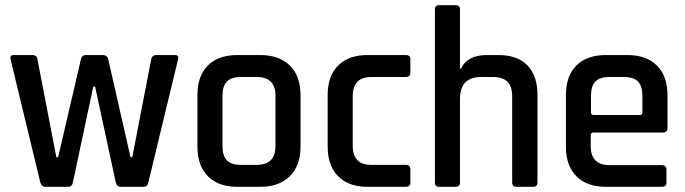

<svg xmlns="http://www.w3.org/2000/svg" viewBox="-20 -723 2650 743"><path d="M242 0H156Q141 0 136 -17L21 -493Q17 -510 33 -510H105Q123 -510 125 -493L198 -115H205L293 -493Q296 -510 312 -510H378Q395 -510 399 -493L485 -115H492L565 -493Q568 -510 585 -510H657Q674 -510 669 -493L554 -17Q551 0 534 0H448Q432 0 428 -17L348 -388H341L262 -17Q259 0 242 0Z M987 0H899Q825 0 784.5 -41Q744 -82 744 -155V-355Q744 -429 784.5 -469.5Q825 -510 899 -510H987Q1060 -510 1101.5 -469.5Q1143 -429 1143 -355V-155Q1143 -82 1101.5 -41Q1060 0 987 0ZM913 -85H974Q1046 -85 1046 -158V-352Q1046 -425 974 -425H913Q875 -425 858 -407.5Q841 -390 841 -352V-158Q841 -120 858 -102.5Q875 -85 913 -85Z M1568 -68V-16Q1568 0 1550 0H1403Q1329 0 1288.5 -41Q1248 -82 1248 -155V-355Q1248 -429 1288.5 -469.5Q1329 -510 1403 -510H1550Q1568 -510 1568 -493V-441Q1568 -425 1550 -425H1417Q1345 -425 1345 -351V-159Q1345 -85 1417 -85H1550Q1568 -85 1568 -68Z M1743 0H1680Q1663 0 1663 -17V-686Q1663 -703 1680 -703H1743Q1760 -703 1760 -686V-457H1764Q1788 -510 1865 -510H1909Q1982 -510 2021 -470Q2060 -430 2060 -355V-17Q2060 0 2042 0H1979Q1962 0 1962 -17V-351Q1962 -425 1889 -425H1842Q1760 -425 1760 -340V-17Q1760 0 1743 0Z M2541 0H2325Q2251 0 2210.5 -41Q2170 -82 2170 -155V-355Q2170 -429 2210.5 -469.5Q2251 -510 2325 -510H2407Q2481 -510 2522 -469.5Q2563 -429 2563 -355V-228Q2563 -210 2545 -210H2277Q2266 -210 2266 -200V-157Q2266 -84 2339 -84H2541Q2559 -84 2559 -66V-16Q2559 0 2541 0ZM2277 -278H2456Q2466 -278 2466 -288V-352Q2466 -390 2449 -407.5Q2432 -425 2394 -425H2339Q2301 -425 2284 -407.5Q2267 -390 2267 -352V-288Q2267 -278 2277 -278Z"/></svg>

Font: Rajdhani Semibold
Style: Regular
Weight: 600
Designer: Satya Rajpurohit, Jyotish Sonowal
Foundry: Indian Type Foundry
Version: Version 1.200;PS 1.0;hotconv 1.0.78;makeotf.lib2.5.61930; tt